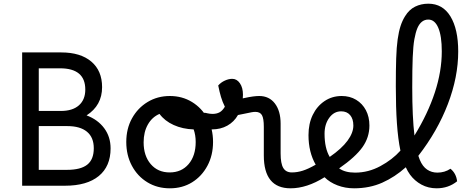

<svg xmlns="http://www.w3.org/2000/svg" viewBox="-20 -1006 2532 1040"><path d="M100 0V-722H312Q416 -722 474.5 -672.5Q533 -623 533 -534Q533 -435 449 -381Q510 -358 544.5 -311.5Q579 -265 579 -202Q579 -105 515 -52.5Q451 0 332 0ZM190 -405H310Q373 -405 407.5 -435.5Q442 -466 442 -521Q442 -636 305 -636H190ZM190 -86H343Q417 -86 452.5 -114Q488 -142 488 -203Q488 -262 451 -292.5Q414 -323 345 -323H190Z M900 14Q832 14 778.5 -18.5Q725 -51 694.5 -108Q664 -165 664 -237Q664 -309 695 -365Q726 -421 779.5 -453.5Q833 -486 900 -486Q967 -486 1020 -453.5Q1073 -421 1103.5 -365Q1134 -309 1134 -237Q1134 -165 1103.5 -108Q1073 -51 1020.5 -18.5Q968 14 900 14ZM899 -72Q963 -72 1001.5 -117Q1040 -162 1040 -237Q1040 -274 1029 -305Q969 -307 920.5 -329Q872 -351 844 -389Q804 -372 781 -331.5Q758 -291 758 -235Q758 -162 796.5 -117Q835 -72 899 -72Z M1083 -313Q1066 -318 1059 -326Q1052 -334 1052 -347Q1052 -367 1062 -381Q1072 -395 1086 -395Q1090 -395 1094 -394.5Q1098 -394 1105 -392Q1110 -391 1117 -390Q1124 -389 1131 -389Q1153 -389 1169 -397.5Q1185 -406 1198 -428Q1185 -454 1177 -481Q1169 -508 1162 -543Q1177 -560 1198 -569.5Q1219 -579 1238 -579Q1263 -579 1279.5 -555Q1296 -531 1296 -493Q1296 -483 1295 -473L1299 -474Q1331 -481 1350.5 -483.5Q1370 -486 1384 -486Q1438 -486 1469 -445.5Q1500 -405 1500 -336V-175Q1500 -120 1514.5 -96Q1529 -72 1561 -72Q1575 -72 1582.5 -60Q1590 -48 1590 -28Q1590 -12 1581.5 1Q1573 14 1554 14Q1409 14 1409 -164V-319Q1409 -364 1399 -382Q1389 -400 1363 -400Q1354 -400 1343 -398Q1332 -396 1304 -390Q1284 -386 1269 -383Q1248 -346 1211.5 -325.5Q1175 -305 1127 -305Q1105 -305 1083 -313Z M1554 14Q1541 14 1533 2Q1525 -10 1525 -29Q1525 -72 1561 -72Q1590 -72 1620 -81.5Q1650 -91 1690 -114Q1651 -182 1651 -274Q1651 -336 1674 -383.5Q1697 -431 1738 -458.5Q1779 -486 1831 -486Q1875 -486 1909 -465.5Q1943 -445 1962 -409Q1981 -373 1981 -326Q1981 -262 1943.5 -209Q1906 -156 1817 -94Q1849 -71 1903 -71Q1917 -71 1925 -59Q1933 -47 1933 -27Q1933 -8 1924 3Q1915 14 1898 14Q1850 14 1808 -2Q1766 -18 1738 -46Q1642 14 1554 14ZM1738 -282Q1738 -203 1766 -156Q1831 -201 1862.5 -244Q1894 -287 1894 -326Q1894 -362 1876.5 -382.5Q1859 -403 1828 -403Q1789 -403 1763.5 -368Q1738 -333 1738 -282Z M1898 14Q1884 14 1876 2Q1868 -10 1868 -29Q1868 -48 1877.5 -59.5Q1887 -71 1904 -71Q1975 -71 2040 -106Q2105 -141 2149 -190Q2136 -252 2130 -338Q2124 -424 2124 -538Q2124 -627 2126 -689Q2128 -751 2134 -793Q2140 -835 2149.5 -864.5Q2159 -894 2174 -918Q2196 -954 2228.5 -970Q2261 -986 2300 -986Q2378 -986 2420 -917Q2462 -848 2462 -727Q2462 -589 2406 -442.5Q2350 -296 2246 -162Q2250 -150 2254 -140Q2269 -104 2293.5 -87.5Q2318 -71 2349 -71Q2389 -71 2420 -92Q2451 -67 2456 -24Q2409 14 2345 14Q2300 14 2263 -6Q2226 -26 2201 -60Q2188 -78 2178 -100Q2119 -47 2050.5 -16.5Q1982 14 1898 14ZM2213 -532Q2213 -371 2225 -272Q2298 -391 2335.5 -505.5Q2373 -620 2373 -728Q2373 -811 2354 -855.5Q2335 -900 2300 -900Q2261 -900 2241 -854Q2231 -830 2224.5 -793.5Q2218 -757 2215.5 -695Q2213 -633 2213 -532Z"/></svg>

Font: Borel
Style: Regular
Weight: 400
Designer: Rosalie Wagner
Foundry: ANRT
Version: Version 1.007; ttfautohint (v1.8.4.7-5d5b)